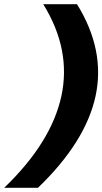

<svg xmlns="http://www.w3.org/2000/svg" viewBox="-31 -690 485 910"><path d="M-11 200H149C300 55 391 -91 422 -235C453 -379 424 -525 334 -670H174C264 -525 291 -379 260 -235C229 -91 140 55 -11 200Z"/></svg>

Font: LT Wave Text Black Italic
Style: Regular
Weight: 900
Designer: Daniel Lyons
Version: Version 2.5 (Glyphs App)